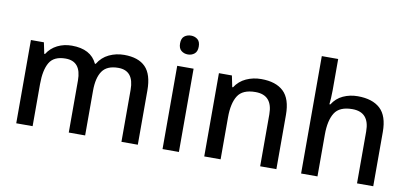

<svg xmlns="http://www.w3.org/2000/svg" viewBox="-70 -992 2612 1224"><g transform="rotate(10 1235.5 -380.0)"><path d="M685 -549Q777 -549 823 -502Q869 -455 869 -351V0H763V-337Q763 -461 662 -461Q589 -461 558.5 -417Q528 -373 528 -289V0H422V-337Q422 -461 321 -461Q245 -461 216.5 -412Q188 -363 188 -272V0H82V-539H166L181 -467H186Q211 -507 253 -528Q295 -549 346 -549Q469 -549 510 -461H515Q542 -506 587.5 -527.5Q633 -549 685 -549Z M1083 -744Q1107 -744 1125 -730Q1143 -716 1143 -683Q1143 -651 1125 -636.5Q1107 -622 1083 -622Q1058 -622 1040 -636.5Q1022 -651 1022 -683Q1022 -716 1040 -730Q1058 -744 1083 -744ZM1135 -539V0H1029V-539Z M1572 -549Q1667 -549 1716.5 -502Q1766 -455 1766 -351V0H1661V-336Q1661 -461 1550 -461Q1467 -461 1436 -412Q1405 -363 1405 -272V0H1299V-539H1383L1398 -466H1403Q1430 -508 1475 -528.5Q1520 -549 1572 -549Z M2032 -558Q2032 -531 2030.5 -507Q2029 -483 2027 -466H2033Q2059 -508 2102.5 -528Q2146 -548 2197 -548Q2292 -548 2342.5 -501.5Q2393 -455 2393 -351V0H2288V-336Q2288 -461 2177 -461Q2094 -461 2063 -411.5Q2032 -362 2032 -271V0H1926V-760H2032Z"/></g></svg>

Font: Noto Sans Thai Looped Medium
Style: Regular
Weight: 500
Designer: Sasikarn Vongin, Ben Mitchell
Foundry: The Fontpad Ltd
Version: Version 1.001; ttfautohint (v1.8.4.7-5d5b)